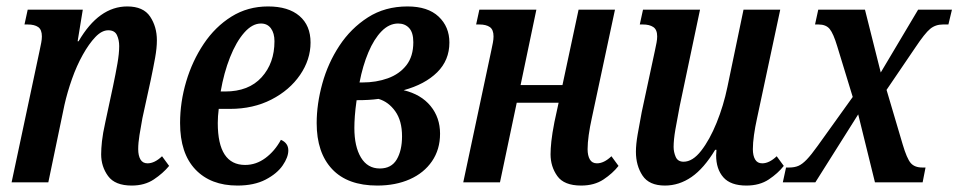

<svg xmlns="http://www.w3.org/2000/svg" viewBox="-20 -566 2975 596"><path d="M389 10Q337 10 315.5 -19.5Q294 -49 294 -87Q294 -104 296.5 -127.5Q299 -151 307 -187L331 -299Q339 -337 344.5 -368.5Q350 -400 350 -423Q350 -442 343 -457Q336 -472 316 -472Q296 -472 276 -451Q256 -430 237 -396Q218 -362 203.5 -321Q189 -280 180 -240L130 0H16L103 -409Q106 -423 108 -433.5Q110 -444 110 -453Q110 -474 98.5 -482Q87 -490 66 -490H56L66 -536H237L221 -438H224Q287 -546 375 -546Q425 -546 446 -514.5Q467 -483 467 -441Q467 -417 461.5 -386.5Q456 -356 448 -318L422 -199Q417 -172 413 -147Q409 -122 409 -103Q409 -83 416 -71Q423 -59 438 -59Q460 -59 483 -81L505 -51Q486 -28 457.5 -9Q429 10 389 10Z M717 10Q634 10 586.5 -40Q539 -90 539 -184Q539 -249 558 -313Q577 -377 612.5 -430Q648 -483 698.5 -514.5Q749 -546 812 -546Q875 -546 909.5 -516.5Q944 -487 944 -434Q944 -381 911.5 -333.5Q879 -286 822.5 -257Q766 -228 694 -228H659Q656 -205 656 -184Q656 -54 741 -54Q775 -54 804 -75.5Q833 -97 852 -132Q875 -122 875 -99Q875 -78 857.5 -52.5Q840 -27 804.5 -8.5Q769 10 717 10ZM665 -282H679Q752 -282 792 -326Q832 -370 832 -438Q832 -463 821 -478Q810 -493 790 -493Q763 -493 738 -464.5Q713 -436 694 -388Q675 -340 665 -282Z M1151 10Q1059 10 1011 -41Q963 -92 963 -184Q963 -243 980.5 -306.5Q998 -370 1033.5 -424Q1069 -478 1122 -512Q1175 -546 1245 -546Q1308 -546 1341.5 -514.5Q1375 -483 1375 -434Q1375 -379 1337 -341.5Q1299 -304 1233 -286Q1287 -273 1316.5 -237Q1346 -201 1346 -151Q1346 -102 1321 -65.5Q1296 -29 1252 -9.5Q1208 10 1151 10ZM1216 -493Q1188 -493 1164.5 -469Q1141 -445 1123.5 -403.5Q1106 -362 1096 -310H1105Q1148 -310 1184 -323Q1220 -336 1241.5 -363.5Q1263 -391 1263 -435Q1263 -465 1250 -479Q1237 -493 1216 -493ZM1159 -43Q1195 -43 1211.5 -71Q1228 -99 1228 -143Q1228 -191 1207 -220.5Q1186 -250 1155 -259Q1141 -257 1124.5 -256Q1108 -255 1087 -255Q1083 -227 1081.5 -206Q1080 -185 1080 -169Q1080 -111 1100.5 -77Q1121 -43 1159 -43Z M1784 10Q1731 10 1710 -19.5Q1689 -49 1689 -87Q1689 -104 1691.5 -127.5Q1694 -151 1701 -187L1714 -247H1584L1532 0H1418L1505 -409Q1508 -423 1510 -433.5Q1512 -444 1512 -453Q1512 -474 1500.5 -482Q1489 -490 1468 -490H1458L1468 -536H1645L1596 -302H1726L1776 -536H1889L1817 -199Q1811 -172 1807.5 -147Q1804 -122 1804 -103Q1804 -83 1811 -71Q1818 -59 1833 -59Q1855 -59 1878 -81L1900 -51Q1882 -28 1853.5 -9Q1825 10 1784 10Z M2044 10Q1995 10 1974.5 -21Q1954 -52 1954 -95Q1954 -118 1959.5 -149.5Q1965 -181 1972 -218L2013 -409Q2016 -423 2018 -433.5Q2020 -444 2020 -453Q2020 -474 2008 -482Q1996 -490 1976 -490H1966L1976 -536H2153L2090 -237Q2082 -196 2076.5 -164Q2071 -132 2071 -110Q2071 -94 2077.5 -79Q2084 -64 2102 -64Q2130 -64 2156.5 -98Q2183 -132 2204.5 -185Q2226 -238 2238 -296L2288 -536H2402L2330 -199Q2324 -172 2320.5 -147Q2317 -122 2317 -103Q2317 -83 2324 -71Q2331 -59 2346 -59Q2368 -59 2391 -81L2413 -51Q2395 -28 2366.5 -9Q2338 10 2297 10Q2248 10 2225.5 -15.5Q2203 -41 2203 -84Q2203 -87 2203.5 -91.5Q2204 -96 2204 -101H2200Q2165 -43 2126.5 -16.5Q2088 10 2044 10Z M2410 0 2420 -46H2430Q2446 -46 2458 -51Q2470 -56 2484 -70.5Q2498 -85 2518 -113L2627 -265L2579 -422Q2567 -462 2555.5 -476Q2544 -490 2521 -490H2510L2520 -536H2665L2714 -341L2830 -536H2935L2924 -490H2907Q2884 -490 2867.5 -476.5Q2851 -463 2821 -418L2732 -287L2782 -118Q2795 -74 2807 -60Q2819 -46 2843 -46H2853L2844 0H2696L2644 -211L2511 0Z"/></svg>

Font: Noto Serif ExtraCondensed SemiBold
Style: Italic
Weight: 600
Width: 2
Italic angle: -12°
Designer: Monotype Design Team
Foundry: Monotype Imaging Inc.
Version: Version 2.013